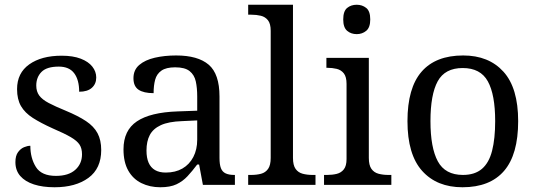

<svg xmlns="http://www.w3.org/2000/svg" viewBox="-20 -780 2261 810"><path d="M210 10Q160 10 123 -2Q86 -14 65.5 -37.5Q45 -61 45 -96Q45 -123 56 -138Q67 -153 81.5 -159Q96 -165 108 -165Q108 -113 131.5 -75.5Q155 -38 216 -38Q269 -38 297.5 -63.5Q326 -89 326 -129Q326 -154 315.5 -170Q305 -186 278.5 -201.5Q252 -217 203 -238Q152 -261 118.5 -282.5Q85 -304 68.5 -332.5Q52 -361 52 -404Q52 -472 103.5 -508.5Q155 -545 240 -545Q288 -545 320.5 -532.5Q353 -520 369.5 -499Q386 -478 386 -453Q386 -426 367.5 -409.5Q349 -393 314 -393Q314 -443 293 -471Q272 -499 228 -499Q177 -499 155 -476.5Q133 -454 133 -419Q133 -394 145.5 -377Q158 -360 185.5 -345.5Q213 -331 257 -313Q310 -291 343 -269Q376 -247 391.5 -218Q407 -189 407 -147Q407 -69 353 -29.5Q299 10 210 10Z M656 10Q612 10 576.5 -7.5Q541 -25 521 -60.5Q501 -96 501 -150Q501 -230 557.5 -268Q614 -306 729 -310L812 -313V-373Q812 -409 806 -436.5Q800 -464 780 -480Q760 -496 719 -496Q681 -496 661 -482Q641 -468 634.5 -443.5Q628 -419 628 -387Q586 -387 564.5 -401.5Q543 -416 543 -450Q543 -485 567.5 -506Q592 -527 633 -536.5Q674 -546 723 -546Q815 -546 860.5 -507Q906 -468 906 -373V-114Q906 -86 912 -70.5Q918 -55 932 -48.5Q946 -42 968 -42H971V0H836L820 -86H812Q791 -58 771 -36.5Q751 -15 724.5 -2.5Q698 10 656 10ZM679 -52Q720 -52 749.5 -69Q779 -86 795.5 -117.5Q812 -149 812 -191V-272L748 -269Q691 -267 658.5 -252Q626 -237 612 -210.5Q598 -184 598 -145Q598 -114 607 -93.5Q616 -73 634 -62.5Q652 -52 679 -52Z M1027 0V-42H1040Q1063 -42 1081.5 -47Q1100 -52 1111 -67.5Q1122 -83 1122 -114V-650Q1122 -680 1110.5 -694.5Q1099 -709 1080.5 -713.5Q1062 -718 1040 -718H1027V-760H1216V-114Q1216 -83 1227 -67.5Q1238 -52 1257 -47Q1276 -42 1298 -42H1311V0Z M1347 0V-42H1360Q1382 -42 1400.5 -46.5Q1419 -51 1430.5 -65.5Q1442 -80 1442 -109V-426Q1442 -456 1430.5 -470.5Q1419 -485 1400.5 -489.5Q1382 -494 1360 -494H1357V-536H1536V-114Q1536 -83 1547 -67.5Q1558 -52 1577 -47Q1596 -42 1618 -42H1631V0ZM1485 -636Q1461 -636 1444.5 -650Q1428 -664 1428 -698Q1428 -733 1444.5 -746.5Q1461 -760 1485 -760Q1508 -760 1525 -746.5Q1542 -733 1542 -698Q1542 -664 1525 -650Q1508 -636 1485 -636Z M1931 10Q1823 10 1761 -59Q1699 -128 1699 -269Q1699 -409 1758.5 -477.5Q1818 -546 1934 -546Q2042 -546 2104 -477.5Q2166 -409 2166 -269Q2166 -128 2106.5 -59Q2047 10 1931 10ZM1933 -42Q1983 -42 2013 -67.5Q2043 -93 2056 -144Q2069 -195 2069 -269Q2069 -381 2038 -437Q2007 -493 1932 -493Q1857 -493 1826.5 -437Q1796 -381 1796 -269Q1796 -157 1827 -99.5Q1858 -42 1933 -42Z"/></svg>

Font: Noto Serif Tamil
Style: Regular
Weight: 400
Designer: Indian Type Foundry, Tom Grace, and the Monotype Design Team
Foundry: Monotype Imaging Inc.
Version: Version 2.003